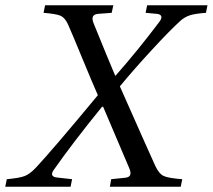

<svg xmlns="http://www.w3.org/2000/svg" viewBox="-21 -712 811 732"><path d="M-1 0 4.9 -28.8Q53.2 -33.2 73 -40.8Q92.8 -48.3 116.2 -73.2Q178.2 -139.2 352.1 -349.1Q332.5 -393.1 292.7 -489.7Q252.9 -586.4 237.8 -620.1Q226.1 -645 209.5 -652.1Q192.9 -659.2 145 -663.1L150.9 -691.9H411.1L404.8 -663.1L353 -659.2Q337.4 -657.7 333.3 -648.9Q329.1 -640.1 335.9 -623Q392.6 -483.4 418 -423.8H419.9Q505.4 -521 585.9 -627.9Q596.2 -640.6 594 -649.2Q591.8 -657.7 577.1 -659.2L534.2 -663.1L540 -691.9H770L764.2 -663.1Q724.1 -660.2 704.3 -654.1Q684.6 -647.9 668 -633.8Q627 -596.7 557.9 -521.7Q488.8 -446.8 436 -382.8Q557.1 -109.4 570.8 -80.1Q585 -49.3 603.3 -41Q621.6 -32.7 673.8 -28.8L668 0H397.9L402.8 -28.8L455.1 -34.2Q471.2 -35.6 475.1 -44.4Q479 -53.2 472.2 -69.8Q467.8 -81.5 372.1 -305.2H368.2Q255.4 -166.5 183.1 -63Q174.8 -50.8 178.5 -43.7Q182.1 -36.6 196.8 -35.2L253.9 -28.8L248 0Z"/></svg>

Font: Linguistics Pro
Style: Italic
Weight: 400
Italic angle: -12°
Designer: Stefan Peev, Context Ltd
Foundry: Stefan Peev, Context Ltd
Version: Version 001.000